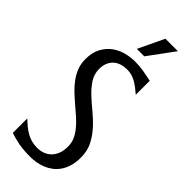

<svg xmlns="http://www.w3.org/2000/svg" viewBox="-285 -899 944 944"><g transform="rotate(45 187.0 -427.5)"><path d="M162.1 -42Q181.6 -42 200.4 -48.1Q219.2 -54.2 233.9 -67.9Q248.5 -81.5 257.3 -102.8Q266.1 -124 266.1 -154.8Q266.1 -181.2 255.6 -203.6Q245.1 -226.1 228 -246.6Q210.9 -267.1 189 -286.4Q167 -305.7 144 -325.2Q121.1 -344.7 99.1 -365.5Q77.1 -386.2 60.1 -409.4Q43 -432.6 32.5 -459.5Q22 -486.3 22 -518.1Q22 -564.5 39.1 -596.2Q56.2 -627.9 82.5 -647.2Q108.9 -666.5 140.9 -674.8Q172.9 -683.1 203.1 -683.1Q234.9 -683.1 264.4 -678Q293.9 -672.9 321.3 -667V-569.8Q305.7 -583 291.7 -593.8Q277.8 -604.5 263.9 -612.1Q250 -619.6 235.4 -623.8Q220.7 -627.9 204.1 -627.9Q183.6 -627.9 165.3 -622.3Q147 -616.7 133.5 -605Q120.1 -593.3 112.1 -575.2Q104 -557.1 104 -532.2Q104 -497.6 122.1 -469Q140.1 -440.4 167.5 -414.6Q194.8 -388.7 226.6 -362.8Q258.3 -336.9 285.6 -307.1Q313 -277.3 331.1 -241.9Q349.1 -206.5 349.1 -161.1Q349.1 -127 341.3 -100.8Q333.5 -74.7 320.1 -55.4Q306.6 -36.1 289.1 -22.9Q271.5 -9.8 251.5 -1.7Q231.4 6.3 210.2 9.8Q189 13.2 168.9 13.2Q145 13.2 125 11.5Q105 9.8 87.6 6.6Q70.3 3.4 55.4 -0.7Q40.5 -4.9 26.4 -9.8V-109.9Q41.5 -95.7 56.6 -83.3Q71.8 -70.8 88.1 -61.5Q104.5 -52.2 122.6 -47.1Q140.6 -42 162.1 -42ZM165.5 -732.9 229.5 -867.7H316.4L217.3 -732.9Z"/></g></svg>

Font: Crushed
Style: Regular
Weight: 400
Width: 3
Designer: Astigmatic (AOETI)
Foundry: Astigmatic (AOETI)
Version: Version 001.001